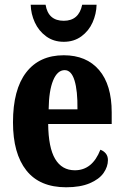

<svg xmlns="http://www.w3.org/2000/svg" viewBox="-20 -783 525 813"><path d="M35 -265Q35 -404 91 -476.5Q147 -549 250 -549Q346 -549 399.5 -486.5Q453 -424 453 -307V-258H184Q185 -158 213.5 -110Q242 -62 297 -62Q371 -62 405 -149Q419 -144 428 -133Q437 -122 437 -105Q437 -77 418.5 -50.5Q400 -24 360 -7Q320 10 260 10Q148 10 91.5 -61.5Q35 -133 35 -265ZM308 -320Q309 -399 295.5 -442.5Q282 -486 254 -486Q223 -486 205 -442.5Q187 -399 186 -320ZM110 -763H173Q184 -695 250 -695Q314 -695 328 -763H389Q388 -724 372 -688Q356 -652 324.5 -629Q293 -606 250 -606Q207 -606 175.5 -629Q144 -652 127.5 -688Q111 -724 110 -763Z"/></svg>

Font: Noto Serif CondExtraBold
Style: Regular
Weight: 800
Width: 3
Designer: Monotype Design Team
Foundry: Monotype Imaging Inc.
Version: Version 1.001